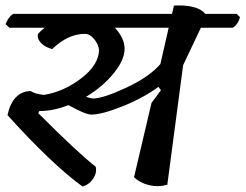

<svg xmlns="http://www.w3.org/2000/svg" viewBox="-20 -671 885 692"><path d="M309 -258Q288 -258 227 -292Q169 -270 122 -271L118 -263Q263 -118 325 -70Q330 -48 315.5 -26.5Q301 -5 277 1Q167 -79 7 -256Q25 -340 90 -343Q107 -332 138 -329Q209 -340 272.5 -388.5Q336 -437 337 -491Q335 -511 319.5 -530Q304 -549 286 -549Q225 -549 168 -494Q142 -501 127.5 -516.5Q113 -532 117 -549Q126 -559 141 -571H14L0 -584Q10 -609 27 -621H600L607 -651Q692 -655 720 -621H833L845 -609Q838 -583 819 -571H704L640 -436L583 -5Q550 4 518 -3.5Q486 -11 463 -32L526 -300L560 -346L551 -358Q497 -318 422 -288Q347 -258 309 -258ZM394 -571Q429 -534 429 -494.5Q429 -455 389.5 -406.5Q350 -358 290 -322Q308 -316 315 -316Q351 -316 434 -354.5Q517 -393 558 -440L588 -571Z"/></svg>

Font: Tillana Medium
Style: Regular
Weight: 500
Designer: Lipi Raval (Devanagari, Latin), Jonny Pinhorn (Latin)
Foundry: Indian Type Foundry
Version: Version 2.003;PS 1.0;hotconv 1.0.79;makeotf.lib2.5.61930; tt